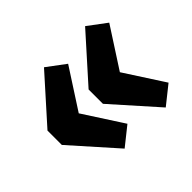

<svg xmlns="http://www.w3.org/2000/svg" viewBox="-111 -658 776 776"><g transform="rotate(-45 277.5 -269.5)"><path d="M209 -38 40 -228V-310L211 -501L290 -442L158 -238V-302L288 -101ZM444 -38 275 -228V-310L446 -501L525 -442L393 -238V-302L523 -101Z"/></g></svg>

Font: Bitter Thin ExtraBold
Style: Regular
Weight: 800
Version: Version 3.020